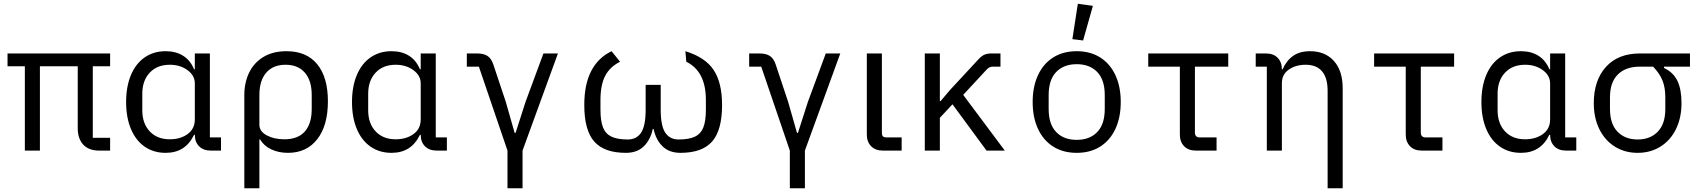

<svg xmlns="http://www.w3.org/2000/svg" viewBox="-20 -800 9040 1020"><path d="M112 -448H20V-516H565V-448H473V-68H565V0H507Q451 0 422 -32Q393 -64 393 -118V-448H192V0H112Z M1154 0H1100Q1060 0 1037.5 -23Q1015 -46 1015 -84H1011Q988 -36 950.5 -12Q913 12 860 12Q796 12 748.5 -21Q701 -54 675.5 -115Q650 -176 650 -258Q650 -340 675.5 -401Q701 -462 748.5 -495Q796 -528 860 -528Q914 -528 952.5 -504Q991 -480 1011 -432H1015V-516H1095V-70H1154ZM1015 -165V-357Q1015 -399 976 -427.5Q937 -456 882 -456Q815 -456 775.5 -414Q736 -372 736 -302V-214Q736 -144 775.5 -102Q815 -60 882 -60Q939 -60 977 -88Q1015 -116 1015 -165Z M1278 -296Q1278 -361 1303.5 -414Q1329 -467 1379.5 -497.5Q1430 -528 1502 -528Q1609 -528 1665.5 -458.5Q1722 -389 1722 -262Q1722 -133 1665.5 -60.5Q1609 12 1510 12Q1460 12 1421 -6.5Q1382 -25 1362 -59H1358V200H1278ZM1636 -221V-295Q1636 -372 1599.5 -414Q1563 -456 1497 -456Q1431 -456 1394.5 -414Q1358 -372 1358 -295V-137Q1358 -102 1397 -81Q1436 -60 1490 -60Q1563 -60 1599.5 -101.5Q1636 -143 1636 -221Z M2354 0H2300Q2260 0 2237.5 -23Q2215 -46 2215 -84H2211Q2188 -36 2150.5 -12Q2113 12 2060 12Q1996 12 1948.5 -21Q1901 -54 1875.5 -115Q1850 -176 1850 -258Q1850 -340 1875.5 -401Q1901 -462 1948.5 -495Q1996 -528 2060 -528Q2114 -528 2152.5 -504Q2191 -480 2211 -432H2215V-516H2295V-70H2354ZM2215 -165V-357Q2215 -399 2176 -427.5Q2137 -456 2082 -456Q2015 -456 1975.5 -414Q1936 -372 1936 -302V-214Q1936 -144 1975.5 -102Q2015 -60 2082 -60Q2139 -60 2177 -88Q2215 -116 2215 -165Z M2676 0 2524 -446H2460V-516H2515Q2549 -516 2569.5 -503Q2590 -490 2601 -457L2667 -259L2714 -94H2719L2772 -259L2867 -516H2944L2756 0V200H2676Z M3490 -217Q3490 -132 3514 -95.5Q3538 -59 3585 -59Q3640 -59 3671.5 -74Q3703 -89 3716.5 -123Q3730 -157 3730 -217V-269Q3730 -421 3626 -472L3621 -528Q3726 -496 3771 -428.5Q3816 -361 3816 -242Q3816 -108 3763 -48Q3710 12 3595 12Q3536 12 3500.5 -22Q3465 -56 3452 -115H3448Q3435 -56 3399.5 -22Q3364 12 3305 12Q3190 12 3137 -48Q3084 -108 3084 -242Q3084 -352 3121 -423Q3158 -494 3229 -528L3274 -472Q3220 -445 3195 -397Q3170 -349 3170 -269V-217Q3170 -157 3183.5 -123Q3197 -89 3228.5 -74Q3260 -59 3315 -59Q3362 -59 3386 -95.5Q3410 -132 3410 -217V-349H3490Z M4176 0 4024 -446H3960V-516H4015Q4049 -516 4069.5 -503Q4090 -490 4101 -457L4167 -259L4214 -94H4219L4272 -259L4367 -516H4444L4256 0V200H4176Z M4770 0H4670Q4630 0 4607.5 -23.5Q4585 -47 4585 -85V-516H4665V-96Q4665 -81 4670.5 -75.5Q4676 -70 4691 -70H4770Z M5040 -246 4973 -174V0H4893V-516H4973V-263H4977L5027 -322L5180 -487Q5195 -503 5210 -509.5Q5225 -516 5246 -516H5295V-446H5254Q5237 -446 5224 -433L5097 -296L5318 0H5221Z M5466 -258Q5466 -340 5494.5 -401Q5523 -462 5575.5 -495Q5628 -528 5700 -528Q5772 -528 5824.5 -495Q5877 -462 5905.5 -401Q5934 -340 5934 -258Q5934 -176 5905.5 -115Q5877 -54 5824.5 -21Q5772 12 5700 12Q5628 12 5575.5 -21Q5523 -54 5494.5 -115Q5466 -176 5466 -258ZM5849 -221V-295Q5849 -376 5809 -417.5Q5769 -459 5700 -459Q5631 -459 5591 -417.5Q5551 -376 5551 -295V-221Q5551 -140 5591 -98.5Q5631 -57 5700 -57Q5769 -57 5809 -98.5Q5849 -140 5849 -221ZM5677 -592 5706 -780 5786 -769 5734 -585Z M6333 0Q6293 0 6270.5 -23.5Q6248 -47 6248 -85V-446H6080V-516H6505V-446H6328V-95Q6328 -83 6334.5 -76.5Q6341 -70 6353 -70H6443V0Z M6710 0V-446H6651V-516H6705Q6745 -516 6767.5 -493Q6790 -470 6790 -432H6794Q6814 -478 6849.5 -503Q6885 -528 6940 -528Q7020 -528 7066.5 -476Q7113 -424 7113 -331V200H7033V-317Q7033 -386 7003.5 -421Q6974 -456 6916 -456Q6864 -456 6827 -430.5Q6790 -405 6790 -358V0Z M7533 0Q7493 0 7470.5 -23.5Q7448 -47 7448 -85V-446H7280V-516H7705V-446H7528V-95Q7528 -83 7534.5 -76.5Q7541 -70 7553 -70H7643V0Z M8354 0H8300Q8260 0 8237.5 -23Q8215 -46 8215 -84H8211Q8188 -36 8150.5 -12Q8113 12 8060 12Q7996 12 7948.5 -21Q7901 -54 7875.5 -115Q7850 -176 7850 -258Q7850 -340 7875.5 -401Q7901 -462 7948.5 -495Q7996 -528 8060 -528Q8114 -528 8152.5 -504Q8191 -480 8211 -432H8215V-516H8295V-70H8354ZM8215 -165V-357Q8215 -399 8176 -427.5Q8137 -456 8082 -456Q8015 -456 7975.5 -414Q7936 -372 7936 -302V-214Q7936 -144 7975.5 -102Q8015 -60 8082 -60Q8139 -60 8177 -88Q8215 -116 8215 -165Z M8820 -446V-439Q8869 -416 8891 -371Q8913 -326 8913 -252Q8913 -174 8883.5 -114Q8854 -54 8801 -21Q8748 12 8680 12Q8612 12 8559 -21Q8506 -54 8476.5 -114Q8447 -174 8447 -252Q8447 -373 8511.5 -444.5Q8576 -516 8692 -516H8958V-446ZM8692 -446Q8617 -446 8575 -404.5Q8533 -363 8533 -283V-221Q8533 -142 8573 -100.5Q8613 -59 8680 -59Q8747 -59 8787 -100.5Q8827 -142 8827 -221V-283Q8827 -336 8811.5 -373.5Q8796 -411 8762 -446Z"/></svg>

Font: iA Writer Duo V
Style: Regular
Weight: 400
Designer: Mike Abbink, Paul van der Laan, Pieter van Rosmalen, Oliver Reichenstein
Foundry: Information Architects Inc.
Version: Version 2.000